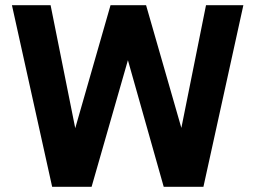

<svg xmlns="http://www.w3.org/2000/svg" viewBox="-20 -720 984 740"><path d="M181 0 26 -700H175L270 -226L406 -700H543L679 -227L774 -700H918L764 0H611L473 -488L333 0Z"/></svg>

Font: Red Hat Display ExtraBold
Style: Regular
Weight: 800
Designer: Pentagram, MCKL
Foundry: Pentagram, MCKL
Version: Version 1.023